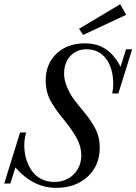

<svg xmlns="http://www.w3.org/2000/svg" viewBox="-47 -883 650 916"><path d="M349.6 -716.3 330.1 -745.6 526.4 -862.8 555.2 -812.5ZM220.7 13.2Q111.3 13.2 26.4 -84L2.4 -7.3H-26.9L48.8 -251H78.1Q68.8 -221.7 68.8 -188Q68.8 -167 73 -144.8Q77.1 -122.6 87.6 -98.9Q98.1 -75.2 113.8 -56.9Q129.4 -38.6 155 -26.9Q180.7 -15.1 212.4 -15.1Q267.6 -15.1 304.2 -51Q340.8 -86.9 340.8 -143.1Q340.8 -184.1 318.6 -224.4Q296.4 -264.6 260.7 -308.1Q212.9 -365.7 191.9 -406.7Q170.9 -447.8 170.9 -498.5Q170.9 -578.1 222.7 -627.2Q274.4 -676.3 358.9 -676.3Q414.1 -676.3 455.3 -650.1Q496.6 -624 528.3 -564.5L554.2 -647.9H583.5L517.6 -437H488.3Q493.2 -459.5 493.2 -481.9Q493.2 -556.2 459.5 -602.1Q425.8 -647.9 365.2 -647.9Q318.8 -647.9 288.8 -616Q258.8 -584 258.8 -530.8Q258.8 -501 272.5 -468.5Q286.1 -436 300.8 -415.5Q315.4 -395 340.3 -365.2Q363.3 -337.9 376.7 -319.3Q390.1 -300.8 403.6 -277.1Q417 -253.4 422.9 -229.2Q428.7 -205.1 428.7 -177.7Q428.7 -92.8 370.8 -39.8Q313 13.2 220.7 13.2Z"/></svg>

Font: Elstob
Style: Italic
Weight: 400
Italic angle: -20°
Designer: Peter S. Baker
Version: Version 1.015